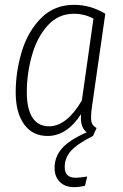

<svg xmlns="http://www.w3.org/2000/svg" viewBox="-20 -552 509 795"><path d="M357 -65Q357 -49 362 -39Q367 -29 380 -22L365 11Q301 43 274.5 72Q248 101 248 140Q248 184 293 184Q309 184 341 179L332 217Q308 223 287 223Q250 223 228 201.5Q206 180 206 143Q206 97 237 62Q268 27 339 -4Q315 -23 315 -63Q315 -74 316 -80Q257 11 177 11Q115 11 80 -37Q45 -85 45 -170Q45 -256 70.5 -339.5Q96 -423 150.5 -477.5Q205 -532 287 -532Q355 -532 416 -495L361 -112Q357 -87 357 -65ZM367 -475Q329 -495 286 -495Q221 -495 177 -446Q133 -397 112 -322Q91 -247 91 -170Q91 -101 114.5 -65Q138 -29 183 -29Q256 -29 319 -136Z"/></svg>

Font: Fira Sans Extra Condensed ExtraLight
Style: Italic
Weight: 275
Width: 3
Italic angle: -8°
Designer: Carrois Corporate & Edenspiekermann AG
Foundry: Carrois Corporate GbR & Edenspiekermann AG
Version: Version 4.203